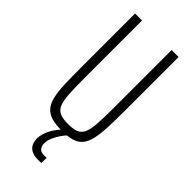

<svg xmlns="http://www.w3.org/2000/svg" viewBox="-279 -740 992 992"><g transform="rotate(45 217.0 -243.5)"><path d="M217 8Q173 8 144 -0.5Q115 -9 97 -29Q79 -49 70.5 -83.5Q62 -118 60 -169.5Q58 -221 58 -293V-688H109V-260Q109 -192 112 -149Q115 -106 125 -82Q135 -58 157 -48.5Q179 -39 217 -39Q256 -39 277.5 -48.5Q299 -58 309 -82Q319 -106 322 -149Q325 -192 325 -260V-688H376V-293Q376 -221 373.5 -169.5Q371 -118 362.5 -83.5Q354 -49 337 -29Q320 -9 291 -0.5Q262 8 217 8ZM235 201Q207 201 189 191Q171 181 163.5 164Q156 147 156 126Q156 94 176 56.5Q196 19 229 -10L261 0Q246 14 232.5 34Q219 54 209.5 76Q200 98 200 118Q200 137 210 150Q220 163 245 163Q248 163 252 163Q256 163 262 162V200Q254 201 248.5 201Q243 201 235 201Z"/></g></svg>

Font: Saira ExtraCondensed Light
Style: Regular
Weight: 300
Width: 2
Designer: Hector Gatti with collaboration of the Omnibus-Type team
Foundry: Omnibus-Type
Version: Version 1.101